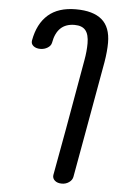

<svg xmlns="http://www.w3.org/2000/svg" viewBox="-58 -629 625 943"><g transform="rotate(5 254.5 -157.5)"><path d="M238 234Q270 64 341 -342Q349 -386 349 -425Q349 -469 332 -489.5Q315 -510 278 -510Q192 -510 175 -413Q172 -398 156 -388Q140 -378 120 -378Q99 -378 86 -388.5Q73 -399 76 -416Q91 -499 141 -543Q191 -587 278 -587Q363 -587 406 -550.5Q449 -514 449 -437Q449 -395 440 -341L378 6L337 234Q334 250 318.5 261Q303 272 283 272Q261 272 248.5 261Q236 250 238 234Z"/></g></svg>

Font: Mali Medium
Style: Italic
Weight: 500
Italic angle: -10°
Version: Version 1.000; ttfautohint (v1.6)